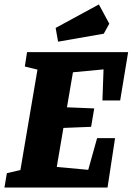

<svg xmlns="http://www.w3.org/2000/svg" viewBox="-39 -846 598 866"><path d="M423 -393 428 -533 290 -520 263 -362 386 -357 372 -274 247 -269 217 -93 359 -80 399 -223H480L446 0H-19L-8 -65L53 -79L130 -532L73 -546L83 -611H539L503 -393ZM212 -720 407 -826 454 -739 429 -694 223 -658Z"/></svg>

Font: Grenze ExtraBold
Style: Italic
Weight: 800
Italic angle: -10°
Designer: Renata Polastri
Foundry: Omnibus-Type
Version: Version 1.002; ttfautohint (v1.8)